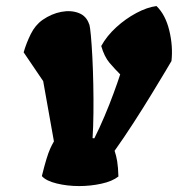

<svg xmlns="http://www.w3.org/2000/svg" viewBox="-20 -608 591 638"><path d="M243.2 10.3Q203.6 10.3 168.5 1.7Q133.3 -6.8 119.1 -22.9Q127.9 -58.6 134.3 -79.3Q140.6 -100.1 146.5 -113.3Q152.3 -126.5 159.2 -138.2L123.5 -338.4L58.6 -434.1Q67.4 -464.8 82.3 -494.9Q97.2 -524.9 121.6 -542Q151.4 -562.5 183.6 -568.6Q215.8 -574.7 241.7 -564.7Q267.6 -554.7 276.4 -526.9H276.9Q279.3 -519 282 -489.7Q284.7 -460.4 286.9 -418.2Q289.1 -376 290 -327.6Q291 -279.3 290.5 -232.7Q290 -186 287.6 -148.9L293.5 -148.4Q310.5 -182.1 327.1 -221.4Q343.8 -260.7 357.4 -297.9Q371.1 -335 379.4 -360.8Q361.8 -378.4 344.2 -398.9Q326.7 -419.4 316.4 -455.1Q334.5 -488.3 366 -517.1Q397.5 -545.9 433.3 -564.9Q469.2 -584 500 -587.9Q529.8 -559.1 542.5 -506.8Q555.2 -454.6 549.8 -405.3Q548.3 -402.8 530.3 -372.3Q512.2 -341.8 484.1 -295.9Q456.1 -250 423.6 -199.7Q391.1 -149.4 360.8 -106.9Q366.2 -91.3 369.4 -72Q372.6 -52.7 373.5 -21.5Q353 -5.4 316.9 2.4Q280.8 10.3 243.2 10.3Z"/></svg>

Font: Fruktur
Style: Italic
Weight: 400
Italic angle: -8°
Designer: Viktoriya Grabowska, Eben Sorkin
Foundry: Viktoriya Grabowska
Version: Version 1.008; ttfautohint (v1.8.4.7-5d5b)